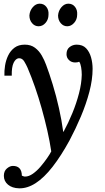

<svg xmlns="http://www.w3.org/2000/svg" viewBox="-20 -754 570 1045"><path d="M84 271Q46 270 23.5 251Q1 232 1 203Q1 177 17.5 163Q34 149 50 149Q98 149 99 202Q104 204 108 205.5Q112 207 117 207Q137 207 159 191.5Q181 176 201 152.5Q221 129 236.5 106.5Q252 84 259 70Q251 16 237.5 -43.5Q224 -103 207 -163.5Q190 -224 170.5 -280Q151 -336 130 -385Q123 -401 112 -419.5Q101 -438 82 -437Q65 -435 54 -412Q43 -389 44 -342H4Q3 -368 7.5 -397Q12 -426 24.5 -452Q37 -478 59 -494.5Q81 -511 115 -511Q148 -511 170.5 -494Q193 -477 207.5 -451.5Q222 -426 231 -401Q248 -356 267 -294Q286 -232 301 -165Q316 -98 324 -37H326Q352 -85 374 -138.5Q396 -192 410 -246Q424 -300 425 -347Q425 -368 421.5 -388.5Q418 -409 411 -418Q407 -416 401.5 -415Q396 -414 389 -414Q369 -414 355.5 -427Q342 -440 342 -459Q342 -485 359 -498Q376 -511 397 -511Q430 -511 448.5 -491.5Q467 -472 475.5 -442Q484 -412 484 -379Q484 -321 466.5 -254.5Q449 -188 420.5 -120.5Q392 -53 358 11Q312 95 266 154Q220 213 174.5 242.5Q129 272 84 271ZM346 -611Q325 -611 310.5 -628Q296 -645 296 -670Q298 -696 314.5 -715Q331 -734 352 -734Q375 -734 388.5 -716.5Q402 -699 400 -674Q400 -648 383.5 -629.5Q367 -611 346 -611ZM190 -611Q169 -611 154.5 -628Q140 -645 140 -670Q142 -696 158.5 -715Q175 -734 196 -734Q219 -734 232.5 -716.5Q246 -699 244 -674Q244 -648 228 -629.5Q212 -611 190 -611Z"/></svg>

Font: Lora Medium
Style: Italic
Weight: 500
Italic angle: -3°
Designer: Olga Karpushina, Alexei Vanyashin (Cyrillic)
Foundry: Cyreal
Version: Version 3.004